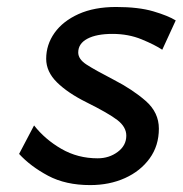

<svg xmlns="http://www.w3.org/2000/svg" viewBox="-20 -518 523 550"><path d="M483.4 -459.5 444.8 -375.5Q423.8 -389.6 385.7 -405.3Q347.7 -420.9 302.2 -420.9Q256.3 -420.9 230.2 -407Q204.1 -393.1 204.1 -367.7Q204.1 -348.6 227.5 -333.3Q251 -317.9 305.7 -289.6Q359.9 -261.7 397.5 -228.8Q435.1 -195.8 435.1 -149.4Q435.1 -100.6 408.7 -64.2Q382.3 -27.8 337.9 -7.8Q293.5 12.2 238.3 12.2Q168 12.2 117.7 -14.6Q67.4 -41.5 34.7 -77.1L77.6 -158.7Q108.9 -118.7 155.8 -91.6Q202.6 -64.5 259.8 -64.5Q292.5 -64.5 317.1 -82.8Q341.8 -101.1 341.8 -129.4Q341.8 -154.3 316.2 -174.1Q290.5 -193.8 227.5 -225.1Q174.3 -251.5 143.3 -282Q112.3 -312.5 112.3 -349.6Q112.3 -390.1 136.2 -423.8Q160.2 -457.5 205.1 -477.8Q250 -498 312.5 -498Q376.5 -498 418.9 -485.6Q461.4 -473.1 483.4 -459.5Z"/></svg>

Font: Andika
Style: Italic
Weight: 400
Italic angle: -14°
Designer: Victor Gaultney, Annie Olsen, Julie Remington, Don Collingsworth, Eric Hays, Becca Hirsbrunner
Foundry: SIL International
Version: Version 6.101